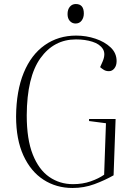

<svg xmlns="http://www.w3.org/2000/svg" viewBox="-20 -921 647 955"><path d="M555 -329 545 -49Q501 -24 449.5 -5Q398 14 341 14Q260 14 196.5 -27Q133 -68 96.5 -147.5Q60 -227 60 -342Q61 -469 98 -559Q135 -649 202.5 -696.5Q270 -744 359 -744Q409 -744 455 -728.5Q501 -713 530.5 -685Q560 -657 560 -617Q560 -595 549 -581Q538 -567 522 -567Q507 -567 496.5 -573.5Q486 -580 478 -587L490 -614Q507 -653 491.5 -677.5Q476 -702 439.5 -713.5Q403 -725 358 -725Q248 -725 181 -631.5Q114 -538 113 -347Q113 -228 143 -152.5Q173 -77 225 -41Q277 -5 343 -5Q391 -5 431 -19Q471 -33 498 -52L507 -308L423 -319V-329ZM316 -851Q316 -874 327.5 -887.5Q339 -901 357 -901Q397 -901 397 -854Q397 -833 386 -818.5Q375 -804 356 -804Q339 -804 327.5 -816.5Q316 -829 316 -851Z"/></svg>

Font: Display Extralight
Style: Italic
Weight: 200
Italic angle: -2°
Designer: Latin by Veronika Burian and Jose Scaglione. Greek by Irene Vlachou. Cyrillic by Vera Evstafieva
Foundry: TypeTogether
Version: Version 3.002